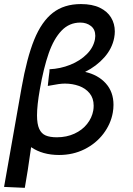

<svg xmlns="http://www.w3.org/2000/svg" viewBox="-34 -750 654 944"><path d="M364 -730Q419.5 -730 456.8 -712Q494 -694 512.2 -663.5Q530.5 -633 530.5 -595.5Q530.5 -580.5 527.5 -564.5Q517.5 -511.5 479 -468Q440.5 -424.5 384.5 -396.5Q448.5 -382 486.2 -340Q524 -298 524 -234.5Q524 -215 520.5 -196Q510.5 -140 474.2 -92.2Q438 -44.5 381.5 -16.2Q325 12 256.5 12Q175 12 119 -26.5Q109.5 43.5 102.5 86.5Q95.5 129.5 88 173.5L-14 169L72 -318.5Q98 -465.5 134.2 -554.8Q170.5 -644 225.8 -687Q281 -730 364 -730ZM424.5 -206.5Q426.5 -218 426.5 -230.5Q426.5 -267 406.5 -291.5Q386.5 -316 354.2 -327.5Q322 -339 285 -339Q271.5 -339 253.2 -336.5Q235 -334 201 -327.5Q202.5 -347.5 206 -374Q210.5 -404 209.5 -409.5Q263 -412 311.5 -431.5Q360 -451 392.8 -483.8Q425.5 -516.5 433 -557.5Q434.5 -566 434.5 -573.5Q434.5 -605.5 413 -622.2Q391.5 -639 361 -639Q306.5 -639 268.5 -599.2Q230.5 -559.5 205.5 -488Q180.5 -416.5 162 -311Q148 -232 148 -183Q148 -140 158.8 -116.5Q169.5 -93 190.5 -84Q211.5 -75 245.5 -75Q293.5 -75 332 -92.8Q370.5 -110.5 394.2 -140.5Q418 -170.5 424.5 -206.5Z"/></svg>

Font: JuliaMono BoldItalic
Style: Regular
Weight: 700
Italic angle: -9°
Monospace: yes
Designer: cormullion
Foundry: corm
Version: Version 0.049; ttfautohint (v1.8.4)